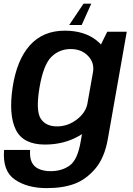

<svg xmlns="http://www.w3.org/2000/svg" viewBox="-39 -760 702 1014"><path d="M208 233.5Q294 233.5 355 210.5Q416 187.5 464.5 130.5Q513 73.5 530.5 -26L630.5 -592.5H527.5L469 -474L387 -12Q370.5 84.5 329 114.2Q287.5 144 228 144Q192.5 144 166.5 132.5Q140.5 121 128.8 96.5Q117 72 120 32H-17.5Q-26.5 143 39.2 188.2Q105 233.5 208 233.5ZM198.5 3.5Q301 3.5 382.5 -44.5Q464 -92.5 474 -150.5L423.5 -216.5Q415 -166 367.2 -129.2Q319.5 -92.5 262.5 -92.5Q201.5 -92.5 175.5 -134.5Q149.5 -176.5 169.5 -297Q190 -417.5 232 -459.2Q274 -501 334.5 -501Q391.5 -501 426.2 -464.5Q461 -428 452 -378L525 -439.5Q535 -496 470.5 -547Q406 -598 303 -598Q188 -598 118.8 -520.8Q49.5 -443.5 27.5 -297.5Q6 -152.5 44.8 -74.5Q83.5 3.5 198.5 3.5ZM326.5 -628H392.5L443 -740.5H402Z"/></svg>

Font: Anybody Thin SemiBold
Style: Italic
Weight: 600
Italic angle: -10°
Version: Version 1.113;gftools[0.9.25]